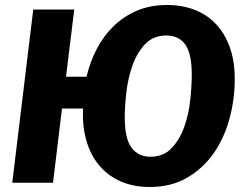

<svg xmlns="http://www.w3.org/2000/svg" viewBox="-20 -731 981 768"><path d="M919 -415Q919 -334 898 -256.5Q877 -179 835 -118.5Q793 -58 729 -20.5Q665 17 579 17Q512 17 460.5 -6.5Q409 -30 375 -71.5Q341 -113 325 -170.5Q309 -228 312 -297H228L192 0H29L113 -693H277L244 -424H326Q340 -483 367 -535Q394 -587 434 -626Q474 -665 527 -688Q580 -711 648 -711Q709 -711 759 -691.5Q809 -672 844.5 -634Q880 -596 899.5 -541Q919 -486 919 -415ZM582 -104Q634 -104 666.5 -138.5Q699 -173 717 -223.5Q735 -274 741 -331Q747 -388 747 -433Q747 -517 721 -553Q695 -589 645 -589Q593 -589 560.5 -554.5Q528 -520 510 -469.5Q492 -419 485.5 -362Q479 -305 479 -261Q479 -177 506 -140.5Q533 -104 582 -104Z"/></svg>

Font: Qjlgwqiwhsfqbnnlvksmvfsycuq
Style: Regular
Weight: 700
Italic angle: -8°
Designer: Carrois Corporate & Edenspiekermann
Foundry: Carrois Corporate GbR & Edenspiekermann AG
Version: Version 2.001